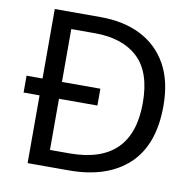

<svg xmlns="http://www.w3.org/2000/svg" viewBox="-80 -795 889 876"><g transform="rotate(10 365.0 -357.0)"><path d="M317 -714Q424 -714 503 -674Q582 -634 625.5 -556.5Q669 -479 669 -364Q669 -183 570.5 -91.5Q472 0 295 0H104V-314H30V-392H104V-714ZM304 -637H194V-392H372V-314H194V-77H284Q574 -77 574 -361Q574 -504 503 -570.5Q432 -637 304 -637Z"/></g></svg>

Font: Noto Sans Tifinagh
Style: Regular
Weight: 400
Designer: JamraPatel
Foundry: JamraPatel LLC
Version: Version 2.004; ttfautohint (v1.8.4.7-5d5b)